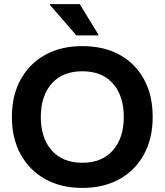

<svg xmlns="http://www.w3.org/2000/svg" viewBox="-20 -911 807 941"><path d="M383.3 10Q279.2 10 202.1 -32.9Q125 -75.8 81.7 -153.8Q38.3 -231.7 38.3 -337.5Q38.3 -444.2 81.7 -522.1Q125 -600 202.1 -642.5Q279.2 -685 383.3 -685Q488.3 -685 565.4 -642.9Q642.5 -600.8 685.4 -522.9Q728.3 -445 728.3 -337.5Q728.3 -231.7 685 -153.3Q641.7 -75 564.6 -32.5Q487.5 10 383.3 10ZM383.3 -113.3Q480 -113.3 533.3 -174.2Q586.7 -235 586.7 -337.5Q586.7 -440.8 533.8 -501.3Q480.8 -561.7 383.3 -561.7Q286.7 -561.7 233.3 -501.3Q180 -440.8 180 -337.5Q180 -235 233.3 -174.2Q286.7 -113.3 383.3 -113.3ZM354.2 -737.5 224.2 -887.5V-890.8H370.8L462.5 -740.8V-737.5Z"/></svg>

Font: Funnel Display
Style: Bold
Weight: 700
Designer: NORD ID, Kristian Moeller
Foundry: Dicotype
Version: Version 1.000